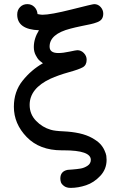

<svg xmlns="http://www.w3.org/2000/svg" viewBox="-20 -725 583 926"><path d="M46.9 -210Q46.9 -283.2 88.9 -335.7Q130.9 -388.2 187 -419.9Q173.8 -429.7 167.5 -435.8Q161.1 -441.9 152.1 -459Q143.1 -476.1 143.1 -498Q143.1 -539.1 168 -579.1Q63 -583 63 -654.8Q63 -676.8 76.9 -690.9Q90.8 -705.1 111.8 -705.1Q131.8 -705.1 145.5 -691.7Q159.2 -678.2 161.1 -657.2Q174.3 -654.3 184.1 -653.8Q224.1 -653.8 325.4 -679.4Q426.8 -705.1 434.1 -705.1Q453.1 -705.1 465.6 -690.9Q478 -676.8 478 -659.2Q478 -644 471.4 -634Q464.8 -624 449 -617.9Q433.1 -611.8 417 -608.4Q400.9 -605 371.3 -598.9Q341.8 -592.8 319.8 -586.9Q218.8 -561 219.2 -500Q219.2 -469.2 261.2 -469.2Q284.2 -469.2 315.7 -476.1Q347.2 -482.9 353 -482.9Q371.1 -482.9 384.5 -469Q397.9 -455.1 397.9 -437Q397.9 -411.1 379.4 -400.6Q360.8 -390.1 311.5 -376.5Q262.2 -362.8 223.1 -345.2Q123 -298.3 123 -219.2Q123 -174.3 153.6 -142.6Q184.1 -110.8 225.1 -99.1Q244.1 -93.3 285.6 -91.6Q327.1 -89.8 362.8 -82Q397.9 -74.2 424.1 -59.6Q450.2 -44.9 463.1 -31Q476.1 -17.1 483.6 -0.5Q491.2 16.1 492.7 26.1Q494.1 36.1 494.1 45.9Q494.1 90.8 463.6 123.3Q433.1 155.8 395 168.5Q356.9 181.2 320.8 181.2Q300.8 181.2 288.8 172.1Q276.9 163.1 273.9 154.1Q271 145 271 136.2Q271 101.1 306.2 94.2Q307.1 94.2 329.1 92.5Q351.1 90.8 368.7 87.9Q386.2 85 402.1 74.5Q418 64 418 45.9Q418 0 287.1 0H277.8Q170.9 0 108.9 -64Q46.9 -127.9 46.9 -210Z"/></svg>

Font: CMU Concrete
Style: Bold
Weight: 700
Version: Version 0.7.0